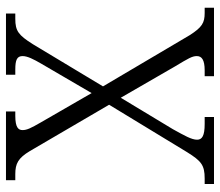

<svg xmlns="http://www.w3.org/2000/svg" viewBox="-68 -686 754 659"><g transform="rotate(-90 309.5 -357.0)"><path d="M7 0H237V-32H213C172 -32 159 -41 159 -58C159 -77 173 -101 195 -141L303 -320L411 -133C438 -88 446 -75 446 -59C446 -42 433 -32 397 -32H377V0H612V-32H594C560 -32 545 -41 518 -83L342 -381L487 -622C518 -671 532 -682 574 -682H592V-714H382V-682H400C433 -682 446 -676 446 -657C446 -640 435 -619 420 -593L319 -420L218 -595C199 -628 192 -642 192 -657C192 -671 200 -682 241 -682H256V-714H20V-682H41C77 -682 96 -672 120 -632L279 -360L116 -92C86 -44 72 -32 26 -32H7Z"/></g></svg>

Font: Noto Serif Devanagari Light
Style: Regular
Weight: 300
Designer: Universal Thirst, Indian Type Foundry and the Monotype Design Team
Foundry: Monotype Imaging Inc.
Version: Version 2.004